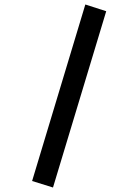

<svg xmlns="http://www.w3.org/2000/svg" viewBox="-20 -716 606 855"><path d="M216 119 123 90 360 -696 453 -666Z"/></svg>

Font: Lil Grotesk Bold
Style: Regular
Weight: 700
Designer: Bastien Sozeau
Foundry: NBR — Bastien Sozeau
Version: Version 4.002; ttfautohint (v1.8.4.7-5d5b)